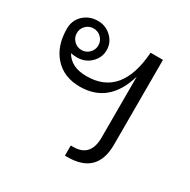

<svg xmlns="http://www.w3.org/2000/svg" viewBox="-131 -678 791 800"><g transform="rotate(30 265.0 -277.5)"><path d="M67.9 -467.3Q67.9 -445.8 83 -430.7Q98.1 -415.5 119.6 -415.5Q141.1 -415.5 156.2 -430.7Q171.4 -445.8 171.4 -467.3Q171.4 -488.8 156.2 -503.9Q141.1 -519 119.6 -519Q98.1 -519 83 -503.9Q67.9 -488.8 67.9 -467.3ZM22.9 -462.4Q22.9 -502.9 50.8 -529.1Q78.6 -555.2 119.6 -555.2Q157.7 -555.2 184.6 -529.3Q211.4 -503.4 211.4 -467.3Q211.4 -431.2 184.6 -405.3Q157.7 -379.4 119.6 -379.4Q102.1 -379.4 88.9 -382.3Q117.7 -331.5 191.9 -331.5Q359.9 -331.1 375 -549.8H434.6V-141.6Q434.6 0 292.5 0H280.3V-48.8H292.5Q375 -48.8 375 -141.6V-434.6Q329.6 -279.8 189.9 -279.8Q112.8 -279.8 67.9 -329.6Q22.9 -379.4 22.9 -462.4Z"/></g></svg>

Font: Roboto Web
Style: Light
Weight: 300
Designer: Google
Version: Version 1.200310; 2013